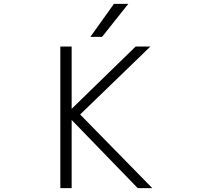

<svg xmlns="http://www.w3.org/2000/svg" viewBox="-20 -972 1040 993"><path d="M643.6 -952.1 507.8 -781.2H447.3L569.3 -952.1ZM350.6 -409.2 681.6 -731.4H757.8L394.5 -379.9L767.6 1H692.4L350.6 -351.6V1H292V-731.4H350.6Z"/></svg>

Font: Gen Shin Gothic Monospace Light
Style: Regular
Weight: 300
Designer: [Source Han Sans]
Ryoko NISHIZUKA  (kana & ideographs); Paul D. Hunt (Latin, Greek & Cyrillic); Wenlong ZHANG  (bopomofo
Version: Version 1.002.20150607